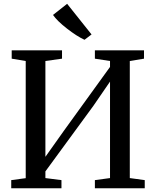

<svg xmlns="http://www.w3.org/2000/svg" viewBox="-20 -1014 840 1034"><path d="M311 0H40.5V-44L118.5 -54.5V-685.5L43 -698V-743H314V-698L224.5 -685.5V-169.5L323.5 -309L572.5 -653.5V-685.5L491 -698V-743H755.5V-698L679 -685.5V-55L759.5 -44V0H491V-44L572.5 -55V-574.5L482.5 -443.5L224.5 -91V-55L311 -44ZM434.5 -800Q393.5 -819 340.5 -860.2Q287.5 -901.5 265.5 -933.5L341.5 -993.5L473 -828.5L435.5 -800Z"/></svg>

Font: Merriweather 12pt
Style: Regular
Weight: 400
Designer: Eben Sorkin
Foundry: Eben Sorkin
Version: Version 2.100